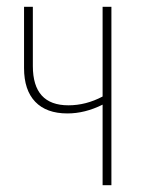

<svg xmlns="http://www.w3.org/2000/svg" viewBox="-20 -547 420 567"><path d="M283 0V-238Q231 -212 179 -212Q117 -212 84 -246.5Q51 -281 51 -346V-527H77V-352Q77 -236 182 -236Q234 -236 283 -262V-527H309V0Z"/></svg>

Font: Noto Sans ExtraCondensed Thin
Style: Regular
Weight: 100
Width: 2
Designer: Monotype Design Team
Foundry: Monotype Imaging Inc.
Version: Version 2.013; ttfautohint (v1.8.4.7-5d5b)